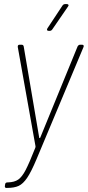

<svg xmlns="http://www.w3.org/2000/svg" viewBox="-20 -720 430 940"><path d="M4 190 5 183Q5 179 8 176Q11 173 16 173H19Q51 172 69.5 159Q88 146 105.5 112.5Q123 79 153 3Q154 1 154 -3L67 -490V-492Q67 -501 76 -501H86Q94 -501 96 -493L172 -46Q172 -44 174 -44Q176 -44 177 -46L360 -493Q365 -501 372 -501H382Q387 -501 389 -498Q391 -495 389 -490L159 59Q133 121 113 150.5Q93 180 71.5 190Q50 200 15 200H9Q7 200 5 197Q3 194 4 190ZM212 -581 286 -693Q291 -700 299 -700H307Q313 -700 315 -696.5Q317 -693 313 -688L236 -576Q231 -569 224 -569H218Q212 -569 210.5 -572.5Q209 -576 212 -581Z"/></svg>

Font: Barlow Semi Condensed Thin
Style: Italic
Weight: 250
Width: 4
Italic angle: -7°
Designer: Jeremy Tribby
Foundry: Tribby Type
Version: Version 1.408